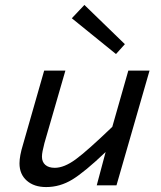

<svg xmlns="http://www.w3.org/2000/svg" viewBox="-20 -751 654 778"><path d="M452 0H372L408 -135Q323 -54 273 -23.5Q223 7 167 7Q118 7 88.5 -19Q59 -45 59 -89Q59 -104 62.5 -123Q66 -142 74 -168L159 -465H245L160 -171Q155 -151 152.5 -138.5Q150 -126 150 -116Q150 -95 163.5 -83Q177 -71 202 -71Q240 -71 287 -105.5Q334 -140 435 -237L500 -465H586ZM322 -731 486 -572 450 -532 271 -677Z"/></svg>

Font: Intel One Mono
Style: Italic
Weight: 400
Italic angle: -16°
Monospace: yes
Designer: Fred Shallcrass
Foundry: Frere-Jones Type LLC
Version: Version 1.400;hotconv 1.1.0;makeotfexe 2.6.0;FJTRelease1.4